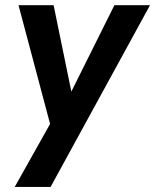

<svg xmlns="http://www.w3.org/2000/svg" viewBox="-20 -513 595 736"><path d="M36.5 203.5H174L555 -493H418.5L253.5 -162L185.5 -493H51L172 -38Z"/></svg>

Font: HK Grotesk
Style: Bold Italic
Weight: 700
Italic angle: -16°
Designer: Alfredo Marco Pradil
Foundry: Hanken Design Co.
Version: Version 3.001;FEAKit 1.0